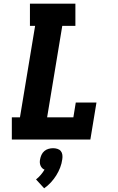

<svg xmlns="http://www.w3.org/2000/svg" viewBox="-20 -755 640 1039"><path d="M44 0V-120H88L170 -615H142V-735H388V-615H317L235 -120H377L390 -200H502L469 0ZM219 264 175 216Q189 205 200.5 191.5Q212 178 221 163Q213 160 207.5 154Q202 148 199 140.5Q196 133 195.5 124.5Q195 116 197 107Q199 95 204.5 83Q210 71 220 62.5Q230 54 242.5 50.5Q255 47 267 47Q279 47 290.5 50.5Q302 54 309 62.5Q316 71 317.5 83Q319 95 317 107Q314 130 305.5 152Q297 174 284.5 194Q272 214 255.5 232Q239 250 219 264Z"/></svg>

Font: Iosevka Slab Heavy Extended
Style: Italic
Weight: 900
Width: 7
Italic angle: -9°
Monospace: yes
Designer: Belleve Invis
Foundry: Belleve Invis
Version: Version 11.1.0; ttfautohint (v1.8.3)